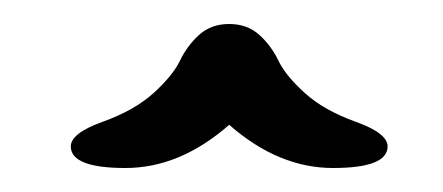

<svg xmlns="http://www.w3.org/2000/svg" viewBox="-20 -215 369 160"><path d="M171 -111Q130 -75 84.5 -75Q39 -75 39 -93Q39 -104 65.5 -113.5Q92 -123 108 -137.5Q124 -152 130 -164.5Q136 -177 146 -186Q156 -195 171 -195Q186 -195 196 -186Q206 -177 212 -164.5Q218 -152 234 -137.5Q250 -123 276.5 -113.5Q303 -104 303 -93Q303 -75 257.5 -75Q212 -75 171 -111Z"/></svg>

Font: Dr Sugiyama
Style: Regular
Weight: 400
Designer: Alejandro Paul
Foundry: Alejandro Paul
Version: Version 1.000